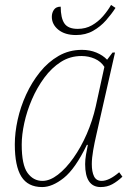

<svg xmlns="http://www.w3.org/2000/svg" viewBox="-20 -748 516 778"><path d="M151 10Q93 10 66.5 -32.5Q40 -75 40 -163Q40 -210 51.5 -262.5Q63 -315 86 -365Q109 -415 142 -456Q175 -497 217.5 -521.5Q260 -546 312 -546Q344 -546 370.5 -535Q397 -524 414 -506L436 -535H446L370 -200Q363 -170 357.5 -138.5Q352 -107 352 -83Q352 -52 361 -33.5Q370 -15 392 -15Q422 -15 463 -50L476 -32Q456 -13 435 -1.5Q414 10 388 10Q325 10 325 -83Q325 -101 328.5 -121.5Q332 -142 336 -161H332Q285 -64 238.5 -27Q192 10 151 10ZM152 -15Q182 -15 214.5 -40Q247 -65 277.5 -108Q308 -151 331.5 -205Q355 -259 368 -317L403 -477Q389 -499 364 -510Q339 -521 310 -521Q264 -521 226.5 -497Q189 -473 159.5 -433Q130 -393 109.5 -345.5Q89 -298 78.5 -250Q68 -202 68 -162Q68 -80 91.5 -47.5Q115 -15 152 -15ZM288 -606Q243 -606 216.5 -627.5Q190 -649 190 -680Q190 -696 198.5 -708.5Q207 -721 226 -721Q226 -675 241 -653Q256 -631 295 -631Q327 -631 352.5 -645.5Q378 -660 397.5 -682.5Q417 -705 430 -728L448 -716Q432 -691 409.5 -665.5Q387 -640 357 -623Q327 -606 288 -606Z"/></svg>

Font: Noto Serif Thin
Style: Italic
Weight: 100
Italic angle: -12°
Designer: Monotype Design Team
Foundry: Monotype Imaging Inc.
Version: Version 2.014; ttfautohint (v1.8.4.7-5d5b)